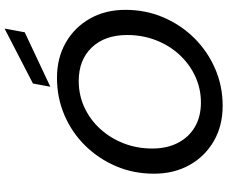

<svg xmlns="http://www.w3.org/2000/svg" viewBox="-97 -884 993 839"><g transform="rotate(-90 399.5 -464.5)"><path d="M357 12Q269 12 202 -27Q135 -66 97.5 -133.5Q60 -201 60 -288Q60 -377 92.5 -453.5Q125 -530 182.5 -588.5Q240 -647 316 -679.5Q392 -712 479 -712Q566 -712 633 -673.5Q700 -635 738 -567.5Q776 -500 776 -413Q776 -324 743 -247Q710 -170 652.5 -112Q595 -54 519 -21Q443 12 357 12ZM371 -83Q431 -83 484.5 -107.5Q538 -132 579 -176Q620 -220 643 -279Q666 -338 666 -405Q666 -503 611.5 -560Q557 -617 465 -617Q404 -617 350.5 -592.5Q297 -568 256.5 -524Q216 -480 193 -421.5Q170 -363 170 -296Q170 -231 195 -183Q220 -135 265 -109Q310 -83 371 -83ZM440 -741 454 -817 694 -941 678 -853Z"/></g></svg>

Font: DeepMind Sans Medium
Style: Italic
Weight: 500
Italic angle: -10°
Designer: Jonny Pinhorn / Modifications: Colophon Foundry
Foundry: Colophon Foundry
Version: Version 1.002; ttfautohint (v1.8.2)